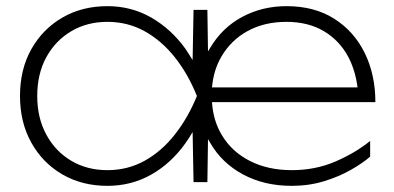

<svg xmlns="http://www.w3.org/2000/svg" viewBox="-20 -592 1282 624"><path d="M928 12Q839 12 770 -25Q701 -62 663 -128Q659 -134 656 -140L654 0H609L606 -163Q595 -144 583 -127Q536 -61 471.5 -24.5Q407 12 329 12Q247 12 183 -25Q119 -62 82 -128Q45 -194 45 -280Q45 -367 82 -432.5Q119 -498 183 -535Q247 -572 329 -572Q407 -572 471.5 -535Q536 -498 583 -433Q595 -415 606 -397L609 -560H654L656 -425Q660 -431 664 -438Q703 -503 768 -537.5Q833 -572 911 -572Q1002 -572 1066.5 -531Q1131 -490 1165.5 -419.5Q1200 -349 1200 -260H669Q673 -199 701 -153Q733 -99 792 -69Q851 -39 928 -39Q1005 -39 1070 -67Q1135 -95 1183 -134V-83Q1159 -62 1120.5 -40Q1082 -18 1033 -3Q984 12 928 12ZM1142 -308Q1135 -363 1112 -407Q1083 -461 1032 -491Q981 -521 911 -521Q839 -521 784.5 -491Q730 -461 699 -407Q674 -364 669 -308ZM101 -280Q101 -209 130.5 -154.5Q160 -100 211.5 -69.5Q263 -39 329 -39Q395 -39 450 -69.5Q505 -100 548 -154.5Q591 -209 620 -280Q591 -352 548 -406Q505 -460 450 -490.5Q395 -521 329 -521Q263 -521 211.5 -490.5Q160 -460 130.5 -406Q101 -352 101 -280Z"/></svg>

Font: Bounded
Style: Regular
Weight: 200
Designer: Vlad Churkin
Version: Version 1.0